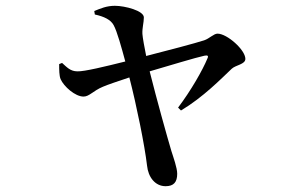

<svg xmlns="http://www.w3.org/2000/svg" viewBox="-20 -585 1040 662"><path d="M594 -214 604 -204C681 -250 743 -314 779 -348C793 -361 826 -363 826 -382C826 -413 763 -469 730 -469C717 -469 702 -452 684 -446C657 -437 555 -410 484 -392C478 -422 472 -454 471 -468C470 -489 476 -507 476 -525C476 -548 411 -565 376 -565C348 -565 327 -556 305 -547L307 -535C339 -528 362 -517 372 -498C384 -476 399 -421 412 -373C344 -356 270 -338 247 -339C222 -339 210 -354 194 -368L184 -364C184 -344 184 -324 189 -312C200 -287 239 -252 268 -252C288 -252 301 -272 335 -286C351 -293 390 -306 426 -318C451 -221 479 -83 487 -14C491 26 515 57 551 57C579 57 591 43 591 14C591 -6 578 -42 571 -64C555 -118 522 -236 496 -339C568 -360 653 -386 685 -393C696 -395 700 -393 695 -383C679 -344 638 -272 594 -214Z"/></svg>

Font: GenKiMin2 TW SB
Style: Regular
Weight: 600
Version: Version 2.100;PS 2.1;hotconv 16.6.51;makeotf.lib2.5.65220 DE